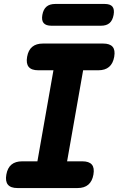

<svg xmlns="http://www.w3.org/2000/svg" viewBox="-20 -950 640 970"><path d="M319 -135H396Q430 -135 444 -118.5Q458 -102 452 -68Q446 -34 426 -17Q406 0 372 0H68Q34 0 20 -17Q6 -34 12 -68Q18 -102 38 -118.5Q58 -135 92 -135H169L250 -595H173Q139 -595 125 -612Q111 -629 117 -663Q123 -697 143 -713.5Q163 -730 197 -730H501Q535 -730 549 -713.5Q563 -697 557 -663Q551 -629 531 -612Q511 -595 477 -595H400ZM240 -820Q212 -820 200.5 -833.5Q189 -847 194 -875Q199 -903 215 -916.5Q231 -930 259 -930H509Q537 -930 548 -916.5Q559 -903 554 -875Q549 -847 533.5 -833.5Q518 -820 490 -820Z"/></svg>

Font: Maple Mono NL ExtraBold
Style: Italic
Weight: 800
Italic angle: -10°
Monospace: yes
Designer: subframe7536
Version: Version 7.000